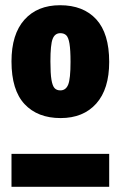

<svg xmlns="http://www.w3.org/2000/svg" viewBox="-20 -715 462 735"><path d="M398 -478Q398 -374 348.5 -318.5Q299 -263 212 -263Q124 -263 74 -316.5Q24 -370 24 -480Q24 -584 73.5 -639.5Q123 -695 210 -695Q299 -695 348.5 -641Q398 -587 398 -478ZM173 -480Q173 -433 177 -409.5Q181 -386 189 -377.5Q197 -369 211 -369Q232 -369 241 -391Q250 -413 250 -478Q250 -524 246 -548Q242 -572 233.5 -580Q225 -588 211 -588Q190 -588 181.5 -566Q173 -544 173 -480ZM24 0V-126H398V0Z"/></svg>

Font: Fira Sans Extra Condensed ExtraBold
Style: Regular
Weight: 800
Width: 1
Designer: Carrois Corporate & Edenspiekermann AG
Foundry: Carrois Corporate GbR & Edenspiekermann AG
Version: Version 4.203